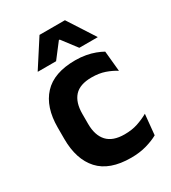

<svg xmlns="http://www.w3.org/2000/svg" viewBox="-172 -777 786 880"><g transform="rotate(-30 221.0 -337.0)"><path d="M260.5 12.5Q147 12.5 92.2 -47.5Q37.5 -107.5 37.5 -216V-276Q37.5 -384 92.5 -443.5Q147.5 -503 260.5 -503Q290 -503 315.8 -498.2Q341.5 -493.5 362.8 -485.5Q384 -477.5 400 -468.5L410.5 -361Q386 -376.5 355.8 -387Q325.5 -397.5 286 -397.5Q224 -397.5 195.2 -365.8Q166.5 -334 166.5 -273.5V-220.5Q166.5 -160.5 196.2 -128Q226 -95.5 288 -95.5Q327.5 -95.5 358 -105.8Q388.5 -116 415 -131L404.5 -23Q380 -9 343 1.8Q306 12.5 260.5 12.5ZM177.5 -685.5H312L403 -544.5V-543H306L247 -620.5H242.5L183 -543H86.5V-544.5Z"/></g></svg>

Font: Anek Latin SemiBold
Style: Regular
Weight: 600
Designer: Yesha Goshar
Foundry: Ek Type
Version: Version 1.003